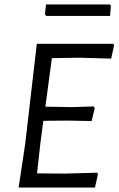

<svg xmlns="http://www.w3.org/2000/svg" viewBox="-20 -835 528 855"><path d="M469 -815 474 -809 470 -764H186L180 -771L185 -815ZM413 -66 416 -59 403 0H63L92 -193L144 -640H485L488 -633L475 -574L333 -578L211 -576L182 -360L297 -358L397 -361L402 -354L388 -296L282 -298L173 -297L160 -199L145 -63L268 -62Z"/></svg>

Font: Alegreya Sans
Style: Italic
Weight: 400
Italic angle: -7°
Designer: Juan Pablo del Peral
Foundry: Huerta Tipografica
Version: Version 2.007